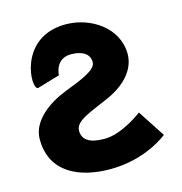

<svg xmlns="http://www.w3.org/2000/svg" viewBox="-107 -824 872 921"><g transform="rotate(-15 328.5 -363.5)"><path d="M300 -726.9C424.3 -726.9 551.5 -643.6 551.5 -512.7C551.5 -439.6 497.3 -374.1 404.7 -332.5C313.1 -290.8 230.8 -267.9 230.8 -216.9C230.8 -151.4 303.7 -148 342.1 -148C428.1 -148 530.9 -227.1 530.9 -227.1L618.8 -92.8C618.8 -92.8 509.4 -0.1 329 -0.1C178.4 -0.1 38.2 -58.8 38.2 -226.2C38.2 -318 132.6 -384.3 218.6 -417.5C306.5 -451.5 379.5 -479.5 379.5 -518.6C379.5 -556.9 347.7 -581.5 287.8 -581.5C208.4 -581.5 206.5 -499.1 206.5 -499.1L94.3 -465.9C56.8 -465.9 65.1 -726.9 300 -726.9Z"/></g></svg>

Font: Hussar
Style: BdWide
Weight: 700
Foundry: Cannot Into Space Fonts
Version: Version 2.00